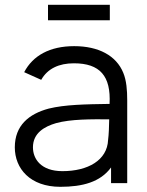

<svg xmlns="http://www.w3.org/2000/svg" viewBox="-20 -742 596 778"><path d="M78 -449.5 147 -418.5C173 -464.5 219.5 -485.5 279.5 -485.5C385 -485.5 430 -434 424 -321C325 -319.5 242.5 -318 177.5 -302C97 -280.5 40 -233.5 40 -145C40 -59 102 15 224.5 15C314 15 386.5 -4 430 -63.5V0H495.5V-335.5C495.5 -376 492.5 -416 479.5 -447C451 -517 379 -555 280.5 -555C181.5 -555 113 -516.5 78 -449.5ZM113.5 -145C113.5 -203.5 161 -229.5 207 -243C266.5 -259.5 350.5 -259 422.5 -258.5C422 -231.5 421 -197 418 -175C414.5 -92.5 336 -48.5 233 -48.5C146 -48.5 113.5 -98 113.5 -145ZM174.5 -660H425V-722.5H174.5Z"/></svg>

Font: Eudonet
Style: Regular
Weight: 400
Designer: Mikhail Sharanda
Foundry: Mikhail Sharanda
Version: Version 4.503;Glyphs 3.1.2 (3151)